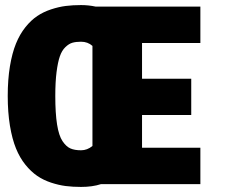

<svg xmlns="http://www.w3.org/2000/svg" viewBox="-20 -726 890 757"><path d="M299.5 11Q267 11 239.2 7.5Q211.5 4 181.2 -6Q151 -16 126.8 -32.5Q102.5 -49 80.2 -76.5Q58 -104 43 -140.8Q28 -177.5 19.2 -230.2Q10.5 -283 10.5 -348Q10.5 -412.5 19.2 -465Q28 -517.5 43 -554.2Q58 -591 80.2 -618.8Q102.5 -646.5 126.8 -662.8Q151 -679 181.2 -689Q211.5 -699 239.2 -702.5Q267 -706 299.5 -706Q329 -706 357 -700H770V-556.5H540V-415.5H734V-272.5H540V-143.5H770V0H378Q344.5 11 299.5 11ZM198 -348Q198 -279.5 205 -235.2Q212 -191 226.5 -169.5Q241 -148 257.5 -140.8Q274 -133.5 299.5 -133.5Q324 -133.5 344.5 -150.5V-545Q326 -561.5 299.5 -561.5Q279.5 -561.5 265.5 -557.5Q251.5 -553.5 237.8 -540.2Q224 -527 216 -504Q208 -481 203 -442Q198 -403 198 -348Z"/></svg>

Font: League Mono Wide ExtraBold
Style: Regular
Weight: 800
Width: 8
Designer: Tyler Finck
Foundry: The League of Moveable Type / Tyler Finck
Version: Version 2.210